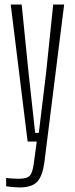

<svg xmlns="http://www.w3.org/2000/svg" viewBox="-20 -620 329 841"><path d="M101 0 27 -600H75L105 -302L134 -38H150L182 -302L213 -600H261L174 94Q166 151 143 176Q120 201 64 201Q52 201 35.5 199.5Q19 198 7 196V159Q18 161 32.5 162Q47 163 63 163Q99 163 111 149Q123 135 128 96L141 0Z"/></svg>

Font: Big Shoulders Display Light
Style: Regular
Weight: 300
Designer: Patric King
Foundry: XO Type Co
Version: Version 1.000; ttfautohint (v1.8.2)